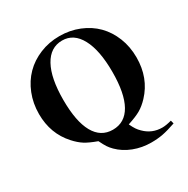

<svg xmlns="http://www.w3.org/2000/svg" viewBox="-187 -842 1153 1179"><g transform="rotate(-30 389.0 -252.5)"><path d="M723.1 115.2 729 138.2Q672.4 157.7 635.3 164.8Q598.1 171.9 553.2 171.9Q487.8 171.9 429.4 149.4Q371.1 127 330.1 85.9Q313.5 69.3 302.2 52.2Q291 35.2 274.9 2Q219.2 -18.1 189.2 -37.1Q159.2 -56.2 128.9 -89.8Q42 -185.5 42 -324.2Q42 -399.9 68.1 -465.3Q94.2 -530.8 139.9 -577.1Q185.5 -623.5 250.2 -650.1Q314.9 -676.8 389.2 -676.8Q463.4 -676.8 527.8 -650.6Q592.3 -624.5 637.7 -578.6Q683.1 -532.7 709 -467.8Q734.9 -402.8 734.9 -327.1Q734.9 -181.6 643.1 -84Q611.8 -50.8 579.8 -32.2Q547.9 -13.7 487.8 5.9Q500.5 32.7 510.3 47.1Q520 61.5 534.2 75.2Q585 126 657.2 126Q683.6 126 723.1 115.2ZM390.1 -645Q306.2 -645 260.5 -562Q214.8 -479 214.8 -325.2Q214.8 -172.4 259 -93.3Q303.2 -14.2 388.2 -14.2Q473.6 -14.2 517.8 -93Q562 -171.9 562 -324.2Q562 -477.1 516.8 -561Q471.7 -645 390.1 -645Z"/></g></svg>

Font: Accordance
Style: Bold
Weight: 700
Version: Version 1.2 (build January 31, 2020) Miklal Software Solutio